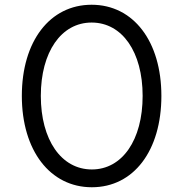

<svg xmlns="http://www.w3.org/2000/svg" viewBox="-20 -777 772 809"><path d="M367 12C543 12 660 -142 660 -373C660 -603 542 -757 366 -757C190 -757 72 -603 72 -373C72 -143 191 12 367 12ZM152 -373C152 -558 238 -682 366 -682C495 -682 581 -558 581 -373C581 -187 495 -63 367 -63C238 -63 152 -188 152 -373Z"/></svg>

Font: Mluvka
Style: Regular
Weight: 400
Designer: Modified by Jiří Krblich, Original typeface by Gumpita Rahayu
Foundry: Gumpita Rahayu & Jiří Krblich
Version: Version 2.000;Glyphs 3.1.1 (3134)